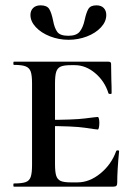

<svg xmlns="http://www.w3.org/2000/svg" viewBox="-20 -699 504 719"><path d="M32 -12Q62 -12 76 -17Q90 -22 95 -36.5Q100 -51 100 -81V-387Q100 -417 95 -431Q90 -445 76 -450.5Q62 -456 32 -456Q30 -456 30 -462Q30 -468 32 -468H386Q396 -468 396 -460L397 -398Q398 -379 398 -350Q398 -347 392.5 -347Q387 -347 386 -350Q372 -395 336.5 -425Q301 -455 260 -455H246Q219 -455 207 -449.5Q195 -444 190.5 -430Q186 -416 186 -386V-85Q186 -55 190.5 -41Q195 -27 207 -21.5Q219 -16 246 -16H270Q315 -16 356 -49.5Q397 -83 415 -133Q416 -136 421 -136Q426 -136 426 -133Q419 -61 419 -15Q419 -7 416 -3.5Q413 0 404 0H32Q30 0 30 -6Q30 -12 32 -12ZM148 -227V-250Q256 -250 298.5 -255.5Q341 -261 346 -261Q349 -261 350.5 -254Q352 -247 352 -239Q352 -230 350.5 -222Q349 -214 346 -214Q341 -214 298.5 -220.5Q256 -227 148 -227ZM297 -624Q303 -652 311 -665.5Q319 -679 341 -679Q359 -679 368.5 -669Q378 -659 378 -643Q378 -618 358 -596.5Q338 -575 305.5 -562.5Q273 -550 237 -550Q200 -550 167 -563Q134 -576 114 -597.5Q94 -619 94 -643Q94 -659 104 -669Q114 -679 132 -679Q156 -679 164.5 -665Q173 -651 179 -621Q184 -594 194.5 -579.5Q205 -565 236 -565Q266 -565 278.5 -580.5Q291 -596 297 -624Z"/></svg>

Font: Cormorant Unicase SemiBold
Style: Regular
Weight: 600
Designer: Christian Thalmann (Catharsis Fonts)
Foundry: Catharsis Fonts
Version: Version 4.000